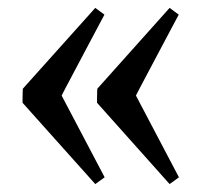

<svg xmlns="http://www.w3.org/2000/svg" viewBox="-20 -468 535 482"><path d="M223.6 -210Q223.6 -210 223.6 -218.5Q223.6 -227.1 223.9 -236.1Q224.1 -245.1 224.6 -245.6L405.8 -448.2L428.7 -431.2Q428.7 -431.2 417.7 -410.6Q406.7 -390.1 390.6 -359.6Q374.5 -329.1 358.4 -298.8Q342.3 -268.6 331.5 -248Q320.8 -227.5 321.3 -228L429.2 -22.9L405.8 -5.9ZM36.6 -210Q36.6 -210 36.6 -218.5Q36.6 -227.1 36.9 -236.1Q37.1 -245.1 37.6 -245.6L219.2 -448.2L242.2 -431.2Q242.2 -431.2 231.2 -410.6Q220.2 -390.1 204.1 -359.6Q188 -329.1 171.9 -298.8Q155.8 -268.6 145 -248Q134.3 -227.5 134.8 -228L242.7 -22.9L219.2 -5.9Z"/></svg>

Font: Gentium Book Plus
Style: Regular
Weight: 400
Designer: Victor Gaultney, Annie Olsen, Iska Routamaa, Becca Hirsbrunner
Foundry: SIL International
Version: Version 6.101